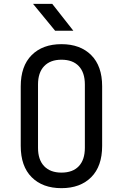

<svg xmlns="http://www.w3.org/2000/svg" viewBox="-20 -970 640 1000"><path d="M300 10Q202 10 145 -47Q88 -104 88 -210V-520Q88 -626 145 -683Q202 -740 300 -740Q398 -740 455 -683Q512 -626 512 -521V-210Q512 -104 455 -47Q398 10 300 10ZM300 -71Q359 -71 390.5 -104.5Q422 -138 422 -200V-530Q422 -592 390.5 -625.5Q359 -659 300 -659Q242 -659 210 -625.5Q178 -592 178 -530V-200Q178 -138 210 -104.5Q242 -71 300 -71ZM267 -810 152 -950H252L362 -810Z"/></svg>

Font: JetBrainsMono Nerd Font Mono
Style: Regular
Weight: 400
Monospace: yes
Designer: Philipp Nurullin, Konstantin Bulenkov
Foundry: JetBrains
Version: Version 2.304; ttfautohint (v1.8.4.7-5d5b);Nerd Fonts 2.3.0